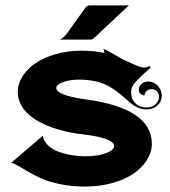

<svg xmlns="http://www.w3.org/2000/svg" viewBox="-20 -684 631 712"><path d="M202.1 -537.1Q219 -546.1 231 -563.7L295.9 -654.3Q298.3 -658.2 303.3 -661.1Q308.3 -664.1 312.5 -664.1H458L333 -546.9Q322.5 -537.1 316.4 -537.1ZM21.5 -80.1 138.7 -180.7Q141.8 -161.1 157.2 -145.9Q172.6 -130.6 195.7 -121.9Q218.8 -113.3 244.8 -108.9Q270.8 -104.5 297.9 -104.5Q340.8 -104.5 372.1 -115.8Q403.3 -127.2 403.3 -142.6Q403.3 -150.9 393.2 -158.4Q383.1 -166 356.6 -173.5Q330.1 -180.9 289.1 -185.5Q235.8 -191.7 191.8 -205.1Q147.7 -218.5 115 -238.3Q82.3 -258.1 64.1 -285Q45.9 -312 45.9 -343.8Q45.9 -373.3 63.5 -400.9Q81.1 -428.5 111.6 -449.6Q142.1 -470.7 187 -483.4Q231.9 -496.1 283.2 -496.1Q326.9 -496.1 363.8 -488Q366.9 -488.8 366.9 -492.4Q366.9 -497.6 362.8 -503.2Q375.5 -498.3 402.1 -482.8Q428.7 -467.3 435.1 -464.4Q441.9 -461.2 455.9 -454.6Q470 -448 475.6 -445.6Q481.2 -443.1 490.1 -439.6Q499 -436 504.8 -434.8Q510.5 -433.6 515.6 -433.6Q525.6 -433.6 533.4 -439.9L539.1 -433.6Q505.6 -404.3 490.5 -388.4Q475.3 -372.6 470.8 -363Q466.3 -353.5 466.3 -340.6Q466.3 -316.7 482.4 -300.9Q498.5 -285.2 524.4 -285.2Q543.2 -285.2 556.5 -297.2Q569.8 -309.3 569.8 -326.4Q569.8 -337.6 561.9 -345.5Q554 -353.3 542.5 -353.3Q531.5 -353.3 523.8 -346.6Q516.1 -339.8 516.1 -330.3Q507.1 -330.3 500.9 -336.5Q494.6 -342.8 494.6 -351.3Q494.6 -364 504.9 -372.9Q515.1 -381.8 529.5 -381.8Q550.3 -381.8 565.1 -366.1Q579.8 -350.3 579.8 -328.1Q579.8 -307.4 563.6 -292.8Q547.4 -278.3 524.4 -278.3Q507.8 -278.3 493 -284.4Q478.3 -290.5 466.2 -300.3Q454.1 -310.1 441.3 -321.8Q428.5 -333.5 412.8 -345.2Q397.2 -356.9 378.8 -366.7Q360.4 -376.5 333.4 -382.6Q306.4 -388.7 274.4 -388.7Q238.3 -388.7 213.4 -379.4Q188.5 -370.1 188.5 -357.4Q188.5 -345.5 215.1 -334.2Q241.7 -323 298.8 -315.4Q543 -282.2 543 -150.4Q543 -119.6 525.1 -91.1Q507.3 -62.5 475.7 -40.5Q444.1 -18.6 396.9 -5.4Q349.6 7.8 294.9 7.8Q247.1 7.8 205.3 -0.6Q163.6 -9 135.7 -21.4Q107.9 -33.7 86.4 -46.1Q64.9 -58.6 48.2 -68.5Q31.5 -78.4 21.5 -80.1Z"/></svg>

Font: Agreloy
Style: Medium
Weight: 400
Designer: gluk
Foundry: gluk
Version: Version 0.27